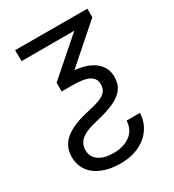

<svg xmlns="http://www.w3.org/2000/svg" viewBox="-179 -632 853 943"><g transform="rotate(-30 247.0 -160.5)"><path d="M463.9 -530.3V-481.4L258.3 -300.8Q331.5 -293.5 371.8 -260.5Q412.1 -227.5 412.1 -174.8Q412.1 -133.8 391.4 -106.7Q370.6 -79.6 331.1 -61.8Q291.5 -43.9 228.5 -29.3Q161.1 -14.2 134.8 9Q108.4 32.2 108.4 66.4Q108.4 105.5 138.7 127Q168.9 148.4 222.7 148.4Q277.8 148.4 315.4 121.8Q353 95.2 356.4 42H431.6Q430.7 87.4 405.8 126Q380.9 164.6 334.7 187.3Q288.6 210 226.6 210Q168 210 124.3 192.1Q80.6 174.3 56.9 140.9Q33.2 107.4 33.2 62.5Q33.2 2.4 78.1 -34.7Q123 -71.8 215.8 -91.8Q263.7 -102.1 289.3 -113Q314.9 -124 325.4 -138.9Q335.9 -153.8 335.9 -176.8Q335.9 -209 307.6 -225.1Q279.3 -241.2 216.8 -241.2H151.4V-291L354.5 -468.8H55.7L54.7 -531.2Z"/></g></svg>

Font: Pretendard Light
Style: Regular
Weight: 300
Designer: Base glyphs from Inter by Rasmus Andersson; Hangeul glyphs from Noto Sans CJK(Source Han Sans) by Jang Soo-young and Kan
Foundry: Kil Hyung-jin
Version: Version 1.309